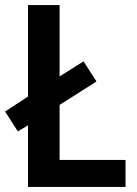

<svg xmlns="http://www.w3.org/2000/svg" viewBox="-22 -734 539 754"><path d="M88 0H471V-106H212V-322L357 -414L306 -493L212 -434V-714H88V-355L-2 -296L48 -218L88 -242Z"/></svg>

Font: Noto Sans Arabic SemCond SemBd
Style: Regular
Weight: 600
Width: 4
Designer: Monotype Design Team, Nadine Chahine, Nizar Qandah and Khaled Hosny
Foundry: Monotype Imaging Inc.
Version: Version 2.012